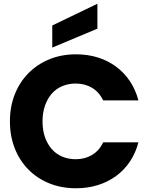

<svg xmlns="http://www.w3.org/2000/svg" viewBox="-20 -1000 802 1025"><path d="M33 -352Q33 -431 59 -496.5Q85 -562 132 -609.5Q179 -657 243.5 -683.5Q308 -710 386 -710Q449 -710 503 -693Q557 -676 600 -644Q643 -612 673.5 -566.5Q704 -521 719 -464H531Q509 -509 471 -531.5Q433 -554 384 -554Q345 -554 312 -540Q279 -526 256 -499.5Q233 -473 220 -435.5Q207 -398 207 -352Q207 -305 220 -268Q233 -231 256 -204.5Q279 -178 312 -164Q345 -150 384 -150Q433 -150 471 -172.5Q509 -195 531 -240H719Q704 -183 673.5 -137.5Q643 -92 600 -60.5Q557 -29 503 -12Q449 5 386 5Q308 5 243.5 -21Q179 -47 132 -94.5Q85 -142 59 -207.5Q33 -273 33 -352ZM500 -980V-847L259 -746V-864Z"/></svg>

Font: SVN-Poppins
Style: Bold
Weight: 700
Designer: Ninad Kale (Devanagari), Jonny Pinhorn (Latin)
Foundry: Indian Type Foundry
Version: Version 3.200;PS 1.000;hotconv 16.6.54;makeotf.lib2.5.65590